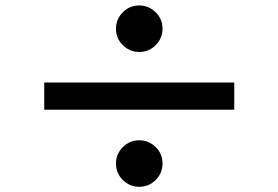

<svg xmlns="http://www.w3.org/2000/svg" viewBox="-20 -738 1040 717"><path d="M499.8 -717.6Q535.7 -717.6 561.3 -692.2Q586.9 -666.8 586.9 -631Q586.9 -595.1 561.5 -569.5Q536 -543.9 500.2 -543.9Q464.3 -543.9 438.7 -569.3Q413.1 -594.7 413.1 -630.6Q413.1 -666.5 438.5 -692.1Q464 -717.6 499.8 -717.6ZM854.8 -429.8V-328.3H145.2V-429.8ZM499.8 -214.1Q535.7 -214.1 561.3 -188.7Q586.9 -163.3 586.9 -127.4Q586.9 -91.6 561.5 -66Q536 -40.4 500.2 -40.4Q464.3 -40.4 438.7 -65.8Q413.1 -91.2 413.1 -127.1Q413.1 -163 438.5 -188.5Q464 -214.1 499.8 -214.1Z"/></svg>

Font: Noto Sans SC Thin
Style: Regular
Weight: 100
Designer: Ryoko NISHIZUKA 西塚涼子 (kana, bopomofo & ideographs); Paul D. Hunt (Latin, Greek & Cyrillic); Sandoll Communications 산돌커뮤니
Foundry: Adobe
Version: Version 2.004-H2;hotconv 1.0.118;makeotfexe 2.5.65603